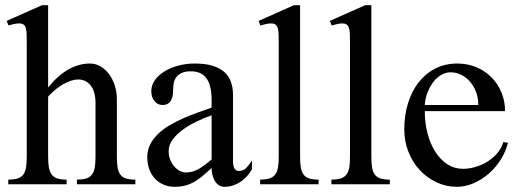

<svg xmlns="http://www.w3.org/2000/svg" viewBox="-20 -716 2020 746"><path d="M167 -376Q204.6 -422.9 245.6 -446Q286.6 -469.2 329.1 -469.2Q351.1 -469.2 370.1 -458.3Q389.2 -447.3 403.3 -428.5Q417.5 -409.7 425.8 -384.3Q434.1 -358.9 434.1 -330.1V-106.9Q434.1 -82.5 436.8 -65.7Q439.5 -48.8 447.3 -38.1Q455.1 -27.3 469.2 -22.7Q483.4 -18.1 505.9 -18.1V0H278.8V-18.1Q301.8 -18.1 315.9 -22.9Q330.1 -27.8 337.9 -38.6Q345.7 -49.3 348.4 -66.2Q351.1 -83 351.1 -106.9V-314.9Q351.1 -360.4 332.3 -383.8Q313.5 -407.2 284.2 -407.2Q271 -407.2 256.3 -402.6Q241.7 -397.9 226.3 -389.2Q210.9 -380.4 195.8 -368.2Q180.7 -356 167 -340.8V-106.9Q167 -82.5 169.9 -65.7Q172.9 -48.8 180.7 -38.1Q188.5 -27.3 202.4 -22.7Q216.3 -18.1 238.8 -18.1V0H12.2V-18.1Q35.2 -18.1 49.3 -22.9Q63.5 -27.8 71 -38.6Q78.6 -49.3 81.3 -66.2Q84 -83 84 -106.9V-549.8Q84 -569.3 83.5 -583.5Q83 -597.7 80.3 -606.9Q77.6 -616.2 71.5 -620.6Q65.4 -625 54.2 -625Q46.4 -625 36.4 -623Q26.4 -621.1 13.2 -617.2L5.9 -634.8L143.1 -695.8H167Z M885.3 -86.9Q885.3 -72.8 890.6 -62.3Q896 -51.8 908.2 -51.8Q925.3 -51.8 936.8 -63.5Q948.2 -75.2 959 -91.8V-58.1Q951.2 -44.4 940.4 -32.2Q929.7 -20 916.3 -10.7Q902.8 -1.5 886.7 4.2Q870.6 9.8 852.1 9.8Q838.9 9.8 829.3 2.9Q819.8 -3.9 814 -14.4Q808.1 -24.9 805.2 -37.8Q802.2 -50.8 802.2 -63Q787.6 -50.3 773.4 -37.6Q759.3 -24.9 742.7 -14.2Q726.1 -3.4 705.8 3.2Q685.5 9.8 659.2 9.8Q634.3 9.8 614.5 1Q594.7 -7.8 580.8 -23.2Q566.9 -38.6 559.6 -59.6Q552.2 -80.6 552.2 -105Q552.2 -131.8 563.2 -154.1Q574.2 -176.3 593 -194.6Q611.8 -212.9 636.7 -227.8Q661.6 -242.7 689.2 -255.1Q716.8 -267.6 745.8 -277.8Q774.9 -288.1 802.2 -297.9V-326.2Q802.2 -357.4 796.6 -379.2Q791 -400.9 780.5 -414.1Q770 -427.2 754.9 -433.1Q739.7 -439 721.2 -439Q700.2 -439 686.8 -432.9Q673.3 -426.8 665.8 -417Q658.2 -407.2 655.5 -394.8Q652.8 -382.3 652.8 -369.1Q652.8 -356.9 651.1 -345.9Q649.4 -335 644.8 -326.4Q640.1 -317.9 632.1 -313Q624 -308.1 611.8 -308.1Q592.3 -308.1 580.1 -323.2Q567.9 -338.4 567.9 -361.8Q567.9 -384.8 581.5 -404.3Q595.2 -423.8 618.4 -438.2Q641.6 -452.6 672.1 -460.9Q702.6 -469.2 736.8 -469.2Q777.8 -469.2 806.2 -460.4Q834.5 -451.7 852.1 -435.8Q869.6 -419.9 877.4 -397.5Q885.3 -375 885.3 -347.2ZM802.2 -268.1Q775.4 -258.8 746.1 -244.9Q716.8 -231 692.1 -213.4Q667.5 -195.8 651.4 -174.6Q635.3 -153.3 635.3 -128.9Q635.3 -111.8 640.9 -96.9Q646.5 -82 656 -70.6Q665.5 -59.1 677.7 -52.5Q689.9 -45.9 703.1 -45.9Q716.8 -45.9 729.5 -49.8Q742.2 -53.7 754.2 -60.8Q766.1 -67.9 777.8 -76.9Q789.6 -85.9 802.2 -96.2Z M1146 -106.9Q1146 -82.5 1148.7 -65.7Q1151.4 -48.8 1159.2 -38.1Q1167 -27.3 1181.2 -22.7Q1195.3 -18.1 1217.8 -18.1V0H990.7V-18.1Q1013.7 -18.1 1027.8 -22.9Q1042 -27.8 1049.8 -38.6Q1057.6 -49.3 1060.3 -66.2Q1063 -83 1063 -106.9V-549.8Q1063 -569.3 1062.5 -583.5Q1062 -597.7 1059.1 -606.9Q1056.2 -616.2 1050 -620.6Q1043.9 -625 1032.7 -625Q1025.4 -625 1015.4 -623Q1005.4 -621.1 991.7 -617.2L984.9 -634.8L1122.1 -695.8H1146Z M1422.9 -106.9Q1422.9 -82.5 1425.5 -65.7Q1428.2 -48.8 1436 -38.1Q1443.8 -27.3 1458 -22.7Q1472.2 -18.1 1494.6 -18.1V0H1267.6V-18.1Q1290.5 -18.1 1304.7 -22.9Q1318.8 -27.8 1326.7 -38.6Q1334.5 -49.3 1337.2 -66.2Q1339.8 -83 1339.8 -106.9V-549.8Q1339.8 -569.3 1339.4 -583.5Q1338.9 -597.7 1335.9 -606.9Q1333 -616.2 1326.9 -620.6Q1320.8 -625 1309.6 -625Q1302.2 -625 1292.2 -623Q1282.2 -621.1 1268.6 -617.2L1261.7 -634.8L1398.9 -695.8H1422.9Z M1755.4 9.8Q1712.9 9.8 1675.8 -7.8Q1638.7 -25.4 1610.8 -55.4Q1583 -85.4 1566.9 -126Q1550.8 -166.5 1550.8 -212.9Q1550.8 -268.6 1565.4 -315.4Q1580.1 -362.3 1606.9 -396.5Q1633.8 -430.7 1671.9 -450Q1710 -469.2 1756.3 -469.2Q1797.4 -469.2 1831.5 -454.6Q1865.7 -439.9 1890.4 -414.8Q1915 -389.6 1928.7 -356Q1942.4 -322.3 1942.4 -284.2H1630.4Q1630.4 -237.8 1641.4 -196.8Q1652.3 -155.8 1671.9 -125.5Q1691.4 -95.2 1718.5 -77.6Q1745.6 -60.1 1778.3 -60.1Q1805.2 -60.1 1831.1 -68.4Q1856.9 -76.7 1878.2 -90.8Q1899.4 -105 1914.6 -123.8Q1929.7 -142.6 1935.5 -164.1L1953.6 -161.1Q1944.8 -126 1924.8 -94.7Q1904.8 -63.5 1877.9 -40.3Q1851.1 -17.1 1819.3 -3.7Q1787.6 9.8 1755.4 9.8ZM1838.4 -308.1Q1838.4 -334.5 1830.1 -357.4Q1821.8 -380.4 1807.1 -397.7Q1792.5 -415 1772.7 -425Q1752.9 -435.1 1730.5 -435.1Q1711.9 -435.1 1694.6 -425Q1677.2 -415 1663.8 -397.7Q1650.4 -380.4 1641.4 -357.4Q1632.3 -334.5 1630.4 -308.1Z"/></svg>

Font: YBG Bobotsari
Style: Regular
Weight: 400
Designer: R.S. Wihananto
Foundry: R.S. Wihananto
Version: Version 2.0.1